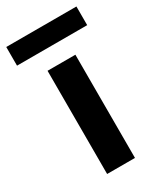

<svg xmlns="http://www.w3.org/2000/svg" viewBox="-178 -765 707 833"><g transform="rotate(-30 176.0 -348.0)"><path d="M103 0V-517H242.5V0ZM-0.5 -602.5V-696H351V-602.5Z"/></g></svg>

Font: Public Sans Thin
Style: Bold
Weight: 700
Version: Version 2.001